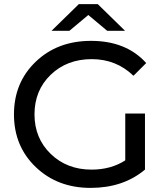

<svg xmlns="http://www.w3.org/2000/svg" viewBox="-20 -907 812 935"><path d="M410 -834 318 -757H231L364 -887H456L589 -757H502ZM590 -126V-354H686V-81Q580 8 421 8Q260 8 154 -93.5Q48 -195 48 -350Q48 -505 154 -606.5Q260 -708 423 -708Q595 -708 692 -600L630 -538Q546 -619 427 -619Q306 -619 227 -543Q148 -467 148 -350Q148 -234 227 -157.5Q306 -81 426 -81Q520 -81 590 -126Z"/></svg>

Font: Montserrat
Style: Regular
Weight: 500
Designer: Julieta Ulanovsky
Foundry: Julieta Ulanovsky
Version: Version 7.200;PS 007.200;hotconv 1.0.88;makeotf.lib2.5.64775